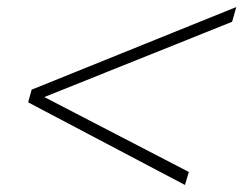

<svg xmlns="http://www.w3.org/2000/svg" viewBox="-20 -561 692 546"><path d="M60 -270 70 -306 652 -541 640 -499 106 -285 517 -72 506 -35Z"/></svg>

Font: Nyght Serif Italic
Style: Regular
Weight: 400
Italic angle: -16°
Designer: Maksym Kobuzan
Version: Version 0.410